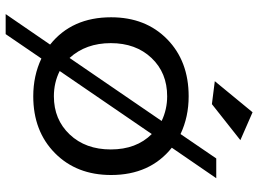

<svg xmlns="http://www.w3.org/2000/svg" viewBox="-134 -658 890 661"><g transform="rotate(90 310.5 -327.0)"><path d="M462 -710 338 -612 259 -622 366 -752ZM488 -474Q582 -399 582 -265Q582 -146 506.5 -71.5Q431 3 311 3Q240 3 181 -25L97 98H28L133 -55Q39 -130 39 -265Q39 -384 114.5 -458Q190 -532 311 -532Q382 -532 441 -504L525 -627H593ZM179 -122 396 -439Q356 -458 311 -458Q230 -458 179 -404Q128 -350 128 -264Q128 -178 179 -122ZM311 -68Q391 -68 442.5 -122.5Q494 -177 494 -264Q494 -352 441 -405L224 -88Q264 -68 311 -68Z"/></g></svg>

Font: Montserrat arm
Style: Regular
Weight: 400
Designer: Julieta Ulanovsky
Foundry: Julieta Ulanovsky
Version: Version 6.000;PS 006.000;hotconv 1.0.88;makeotf.lib2.5.64775